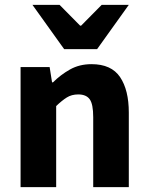

<svg xmlns="http://www.w3.org/2000/svg" viewBox="-20 -773 612 793"><path d="M65 0V-496H185L195 -433H199Q230 -464 269 -486Q308 -508 358 -508Q440 -508 476 -454.5Q512 -401 512 -308V0H365V-289Q365 -343 350.5 -363Q336 -383 303 -383Q276 -383 256 -370.5Q236 -358 212 -335V0ZM245 -570 114 -753H226L311 -667H315L400 -753H512L381 -570Z"/></svg>

Font: Mada
Style: Bold
Weight: 700
Designer: Khaled Hosny
Version: Version 1.5